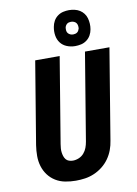

<svg xmlns="http://www.w3.org/2000/svg" viewBox="-106 -1061 811 1136"><g transform="rotate(-10 300.0 -492.5)"><path d="M256 8Q224 8 192.5 2Q161 -4 135 -20Q109 -36 91 -60Q73 -84 64 -113.5Q55 -143 55 -175.5Q55 -208 60 -240L142 -735H289L204 -221Q202 -208 201 -196Q200 -184 201.5 -172Q203 -160 206.5 -149Q210 -138 217 -129Q224 -120 235.5 -116Q247 -112 259 -112Q277 -112 295 -119.5Q313 -127 325.5 -141.5Q338 -156 344.5 -173.5Q351 -191 354 -209L441 -735H588L498 -190Q494 -162 484 -135Q474 -108 457 -84Q440 -60 416.5 -41.5Q393 -23 366 -11.5Q339 0 311.5 4Q284 8 256 8ZM390 -777Q364 -777 340.5 -786.5Q317 -796 302.5 -815Q288 -834 284 -859.5Q280 -885 285 -911Q288 -929 297 -945.5Q306 -962 321.5 -973.5Q337 -985 355 -989Q373 -993 390 -993Q407 -993 424 -989Q441 -985 454.5 -976.5Q468 -968 478 -955Q488 -942 492.5 -926Q497 -910 498 -893Q499 -876 496 -859Q493 -841 484 -824.5Q475 -808 459.5 -796.5Q444 -785 426 -781Q408 -777 390 -777ZM390 -847Q396 -847 402.5 -848.5Q409 -850 414.5 -854Q420 -858 423 -864Q426 -870 428 -876Q429 -885 427.5 -894Q426 -903 421 -909.5Q416 -916 407.5 -919.5Q399 -923 390 -923Q384 -923 377.5 -921.5Q371 -920 366 -916Q361 -912 357.5 -906Q354 -900 353 -894Q352 -885 353 -876Q354 -867 359.5 -860.5Q365 -854 373 -850.5Q381 -847 390 -847Z"/></g></svg>

Font: Iosevka Curly Heavy Extended
Style: Italic
Weight: 900
Width: 7
Italic angle: -9°
Monospace: yes
Designer: Belleve Invis
Foundry: Belleve Invis
Version: Version 11.1.0; ttfautohint (v1.8.3)